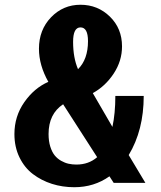

<svg xmlns="http://www.w3.org/2000/svg" viewBox="-20 -761 670 799"><path d="M289.1 18.1Q240.2 18.1 196.3 4.2Q152.3 -9.8 117.2 -36.4Q82 -63 61 -106.2Q40 -149.4 40 -203.1Q40 -276.9 81.1 -335.7Q122.1 -394.5 181.2 -420.4Q142.1 -489.7 142.1 -558.1Q142.1 -636.7 192.4 -689Q242.7 -741.2 314.9 -741.2Q386.7 -741.2 437.3 -691.9Q487.8 -642.6 487.8 -567.9Q487.8 -507.3 453.1 -454.8Q418.5 -402.3 366.2 -373.5L447.8 -232.9Q460 -289.1 460 -361.8H578.1Q578.1 -219.2 515.6 -115.7L585 0H453.1L435.5 -27.3Q371.6 18.1 289.1 18.1ZM304.7 -473.1Q346.2 -514.2 346.2 -589.8Q346.2 -647 314.9 -647Q284.2 -647 284.2 -586.9Q284.2 -520.5 304.7 -473.1ZM182.1 -203.1Q182.1 -173.8 189.2 -151.1Q196.3 -128.4 207.5 -114.5Q218.8 -100.6 234.4 -91.8Q250 -83 265.4 -79.6Q280.8 -76.2 297.9 -76.2Q349.1 -76.2 384.3 -106.9L242.7 -327.1Q182.1 -287.1 182.1 -203.1Z"/></svg>

Font: Aurulent Sans
Style: Bold
Weight: 700
Version: Version 2007.05.04